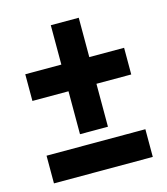

<svg xmlns="http://www.w3.org/2000/svg" viewBox="-92 -651 635 730"><g transform="rotate(-15 225.0 -286.0)"><path d="M175 -149V-318H33V-423H175V-578H285V-423H422V-318H285V-149ZM31 6V-103H420V6Z"/></g></svg>

Font: Inconsolata SemiCondensed Black
Style: Regular
Weight: 900
Width: 4
Monospace: yes
Designer: Raph Levien, Cyreal, Brenton Simpson
Foundry: Raph Levien, Cyreal, Google
Version: Version 3.001; ttfautohint (v1.8.2.53-6de2)